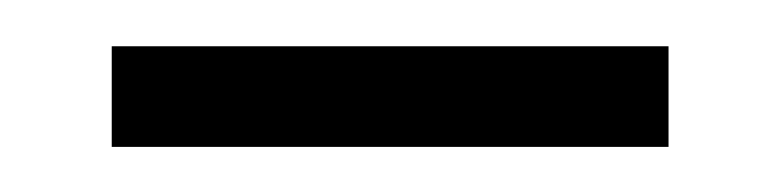

<svg xmlns="http://www.w3.org/2000/svg" viewBox="-20 -626 336 83"><path d="M28.3 -562.5V-606H269V-562.5Z"/></svg>

Font: Elstob 10pt
Style: Regular
Weight: 400
Designer: Peter S. Baker
Version: Version 1.015